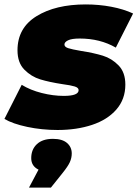

<svg xmlns="http://www.w3.org/2000/svg" viewBox="-37 -577 622 867"><path d="M-17 -40 61 -194Q100 -170 151.5 -157Q203 -144 251 -144Q318 -144 318 -170Q318 -181 300.5 -186.5Q283 -192 245 -197Q186 -206 145 -218.5Q104 -231 73 -262.5Q42 -294 42 -350Q42 -451 128 -504Q214 -557 350 -557Q410 -557 465.5 -546.5Q521 -536 564 -516L486 -362Q415 -403 323 -403Q287 -403 270.5 -395Q254 -387 254 -376Q254 -365 271 -359.5Q288 -354 329 -347Q387 -338 427.5 -325.5Q468 -313 498.5 -281.5Q529 -250 529 -195Q529 -129 488.5 -82.5Q448 -36 378.5 -13Q309 10 223 10Q152 10 86 -4Q20 -18 -17 -40ZM287 116Q287 136 278.5 155Q270 174 245 205L193 270H94L137 189Q104 173 104 137Q104 98 129.5 74Q155 50 202 50Q244 50 265.5 68.5Q287 87 287 116Z"/></svg>

Font: Montserrat Alternates Black
Style: Italic
Weight: 900
Italic angle: -11.3°
Designer: Julieta Ulanovsky
Foundry: Julieta Ulanovsky
Version: Version 7.200